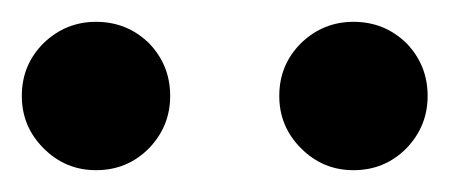

<svg xmlns="http://www.w3.org/2000/svg" viewBox="-20 -787 412 176"><path d="M304 -631C323 -631 339 -637.5 352.5 -651C365.5 -664.5 372 -680.5 372 -699C372 -718 365.5 -734 352.5 -747.5C339 -760.5 323 -767 304 -767C285.5 -767 269.5 -760.5 256 -747.5C242.5 -734 236 -718 236 -699C236 -680.5 242.5 -664.5 256 -651C269.5 -637.5 285.5 -631 304 -631ZM68 -631C87 -631 103 -637.5 116.5 -651C129.5 -664.5 136 -680.5 136 -699C136 -718 129.5 -734 116.5 -747.5C103 -760.5 87 -767 68 -767C49.5 -767 33.5 -760.5 20 -747.5C6.5 -734 0 -718 0 -699C0 -680.5 6.5 -664.5 20 -651C33.5 -637.5 49.5 -631 68 -631Z"/></svg>

Font: Spartan SemiBold
Style: Regular
Weight: 600
Designer: Matt Bailey, Mirko Velimirovic
Foundry: Matt Bailey
Version: Version 1.003